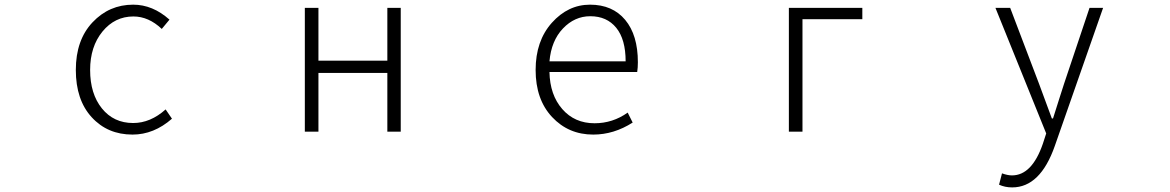

<svg xmlns="http://www.w3.org/2000/svg" viewBox="-20 -567 5040 827"><path d="M550.8 12.7Q443.4 12.7 375 -62Q306.6 -136.7 306.6 -265.6Q306.6 -394.5 378.4 -470.7Q450.2 -546.9 553.7 -546.9Q637.7 -546.9 710 -482.4L676.8 -442.4Q620.1 -496.1 554.7 -496.1Q474.6 -496.1 421.4 -431.2Q368.2 -366.2 368.2 -265.6Q368.2 -163.1 418.9 -100.1Q469.7 -37.1 553.7 -37.1Q627.9 -37.1 693.4 -95.7L720.7 -55.7Q642.6 12.7 550.8 12.7Z M1293 0V-533.2H1351.6V-305.7H1648.4V-533.2H1706.1V0H1648.4V-252.9H1351.6V0Z M2535.2 12.7Q2428.7 12.7 2357.9 -63Q2287.1 -138.7 2287.1 -265.6Q2287.1 -390.6 2356.9 -468.8Q2426.8 -546.9 2521.5 -546.9Q2618.2 -546.9 2672.9 -481.4Q2727.5 -416 2727.5 -298.8Q2727.5 -275.4 2724.6 -256.8H2346.7Q2348.6 -158.2 2401.9 -97.2Q2455.1 -36.1 2541 -36.1Q2619.1 -36.1 2683.6 -82L2705.1 -39.1Q2624 12.7 2535.2 12.7ZM2346.7 -302.7H2674.8Q2674.8 -397.5 2634.3 -447.3Q2593.8 -497.1 2522.5 -497.1Q2455.1 -497.1 2404.8 -444.3Q2354.5 -391.6 2346.7 -302.7Z M3377.9 0V-533.2H3694.3V-484.4H3436.5V0Z M4339.8 240.2Q4308.6 240.2 4283.2 228.5L4295.9 179.7Q4320.3 188.5 4338.9 188.5Q4424.8 188.5 4471.7 52.7L4486.3 7.8L4267.6 -533.2H4331.1L4455.1 -207Q4492.2 -105.5 4510.7 -56.6H4515.6Q4524.4 -85 4542.5 -141.6Q4560.5 -198.2 4563.5 -207L4672.9 -533.2H4731.4L4523.4 61.5Q4460.9 240.2 4339.8 240.2Z"/></svg>

Font: Gen Shin Gothic Monospace Light
Style: Regular
Weight: 300
Designer: [Source Han Sans]
Ryoko NISHIZUKA  (kana & ideographs); Paul D. Hunt (Latin, Greek & Cyrillic); Wenlong ZHANG  (bopomofo
Version: Version 1.002.20150607